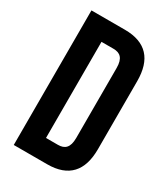

<svg xmlns="http://www.w3.org/2000/svg" viewBox="-175 -782 758 865"><g transform="rotate(30 204.0 -350.0)"><path d="M40 0H214C325 0 378 -60 378 -173V-527C378 -640 325 -700 214 -700H40ZM212 -600C247 -600 268 -583 268 -532V-168C268 -117 247 -100 212 -100H150V-600Z"/></g></svg>

Font: Bebas Neue
Style: Bold
Weight: 700
Designer: Ryoichi Tsunekawa
Foundry: Ryoichi Tsunekawa
Version: Version 1.300